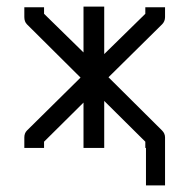

<svg xmlns="http://www.w3.org/2000/svg" viewBox="-20 -498 580 584"><path d="M234 -478H297V-333.5L422 -456V-476H482V-446Q482 -433 473 -424L310 -263L473 -101Q482 -92 482 -80V-79V-48V66H424V-48H422V-67L297 -191V-48H234V-186L114 -67V-48H54V-80Q54 -93 62 -101L225 -262L62 -424Q54 -432 54 -446V-476H114V-456L234 -338.5Z"/></svg>

Font: ibm3270
Style: Regular
Weight: 400
Monospace: yes
Version: Version 2.0.3